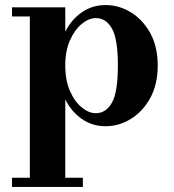

<svg xmlns="http://www.w3.org/2000/svg" viewBox="-20 -489 686 759"><path d="M27.5 213.5H98V-424H27.5V-460H238V-363.5Q262 -411.5 303.2 -440.2Q344.5 -469 397.5 -469Q450 -469 497 -440.5Q544 -412 573.8 -358.5Q603.5 -305 603.5 -230Q603.5 -155 573.8 -101.2Q544 -47.5 497 -18.8Q450 10 397.5 10Q344.5 10 303.2 -19Q262 -48 238 -96V213.5H307.5V250H27.5ZM238 -230Q238 -171 256.8 -128.8Q275.5 -86.5 303.5 -64Q331.5 -41.5 359 -41.5Q399 -41.5 422.5 -83.2Q446 -125 446 -230Q446 -335 422.5 -376.2Q399 -417.5 359 -417.5Q331.5 -417.5 303.5 -394.8Q275.5 -372 256.8 -330.2Q238 -288.5 238 -230Z"/></svg>

Font: Bodoni* 06pt
Style: Bold
Weight: 700
Version: Version 2.3